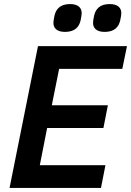

<svg xmlns="http://www.w3.org/2000/svg" viewBox="-20 -925 645 945"><path d="M300 -768C349 -768 370 -793 377 -826C381 -845 382 -854 382 -861C382 -886 365 -905 325 -905C276 -905 255 -880 248 -847C244 -828 243 -819 243 -812C243 -787 260 -768 300 -768ZM495 -768C544 -768 565 -793 572 -826C576 -845 577 -854 577 -861C577 -886 560 -905 520 -905C471 -905 450 -880 443 -847C439 -828 438 -819 438 -812C438 -787 455 -768 495 -768ZM477 0 499 -112H176L212 -295H489L511 -407H235L271 -586H582L605 -698H167L27 0Z"/></svg>

Font: Braiins Sans SemiBold
Style: Italic
Weight: 600
Italic angle: -11.31°
Designer: Mike Abbink, Paul van der Laan, Pieter van Rosmalen, Jiri Chlebus, Lubos Buracinsky
Foundry: Bold Monday, Sudetype
Version: Version 1.000;hotconv 1.0.109;makeotfexe 2.5.65596